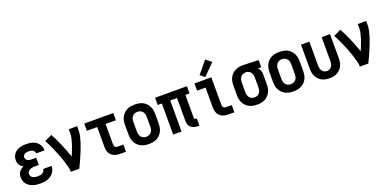

<svg xmlns="http://www.w3.org/2000/svg" viewBox="-9 -1632 5018 2497"><g transform="rotate(-20 2500.0 -383.5)"><path d="M248 8Q273 8 298.5 5Q324 2 347.5 -6.5Q371 -15 392.5 -29Q414 -43 429.5 -63Q445 -83 453 -107.5Q461 -132 461 -158H345Q345 -141 335.5 -127Q326 -113 311.5 -105Q297 -97 280.5 -94.5Q264 -92 248 -92Q231 -92 214.5 -94.5Q198 -97 183 -104.5Q168 -112 158.5 -126Q149 -140 149 -157Q149 -174 158.5 -189Q168 -204 183.5 -212Q199 -220 216 -223Q233 -226 250 -226H310V-326H250Q236 -326 221.5 -328Q207 -330 194 -337Q181 -344 173 -356.5Q165 -369 165 -384Q165 -398 173 -410Q181 -422 193.5 -428Q206 -434 220 -436Q234 -438 247 -438Q262 -438 276 -435.5Q290 -433 302 -425.5Q314 -418 321.5 -405.5Q329 -393 329 -379Q329 -379 329 -379Q329 -379 329 -379H445Q445 -379 445 -379.5Q445 -380 445 -380Q445 -404 438 -427Q431 -450 417 -469Q403 -488 383 -502Q363 -516 340.5 -524Q318 -532 294.5 -535Q271 -538 247 -538Q224 -538 200.5 -535.5Q177 -533 154.5 -525.5Q132 -518 112 -505Q92 -492 77.5 -473.5Q63 -455 56 -432Q49 -409 49 -385Q49 -369 52.5 -352Q56 -335 65 -321Q74 -307 87.5 -296Q101 -285 116 -277Q98 -269 82 -257.5Q66 -246 54.5 -230Q43 -214 38 -194.5Q33 -175 33 -155Q33 -130 40.5 -105.5Q48 -81 64 -61Q80 -41 102 -27.5Q124 -14 148 -6Q172 2 197 5Q222 8 248 8Z M671 0H788Q806 -38 824 -76.5Q842 -115 858.5 -154Q875 -193 890.5 -232Q906 -271 919 -311.5Q932 -352 941.5 -393.5Q951 -435 951 -477V-530H835V-477Q835 -439 826 -401Q817 -363 805 -326.5Q793 -290 778.5 -254Q764 -218 749 -183Q734 -229 716.5 -274Q699 -319 680 -364Q661 -409 640.5 -452.5Q620 -496 596 -538L495 -489Q510 -460 525 -431Q540 -402 553 -372Q566 -342 578.5 -312Q591 -282 603 -251.5Q615 -221 625.5 -190Q636 -159 645.5 -128Q655 -97 663 -65Q671 -33 671 0Z M1352 0H1434V-100H1352Q1342 -100 1332.5 -104.5Q1323 -109 1317.5 -117Q1312 -125 1310 -135Q1308 -145 1308 -155V-430H1451V-530H1049V-430H1192V-155Q1192 -134 1196 -113Q1200 -92 1209.5 -73Q1219 -54 1234.5 -39.5Q1250 -25 1269.5 -16Q1289 -7 1310 -3.5Q1331 0 1352 0Z M1750 8Q1778 8 1806 3Q1834 -2 1859 -14.5Q1884 -27 1904 -47Q1924 -67 1936.5 -92Q1949 -117 1954 -144.5Q1959 -172 1959 -200V-330Q1959 -358 1954 -386Q1949 -414 1936.5 -438.5Q1924 -463 1904 -483.5Q1884 -504 1859 -516.5Q1834 -529 1806 -533.5Q1778 -538 1750 -538Q1722 -538 1694.5 -533.5Q1667 -529 1642 -516.5Q1617 -504 1596.5 -483.5Q1576 -463 1563.5 -438.5Q1551 -414 1546 -386Q1541 -358 1541 -330V-200Q1541 -172 1546 -144.5Q1551 -117 1563.5 -92Q1576 -67 1596.5 -47Q1617 -27 1642 -14.5Q1667 -2 1694.5 3Q1722 8 1750 8ZM1750 -92Q1730 -92 1710.5 -100Q1691 -108 1679 -124Q1667 -140 1662 -160Q1657 -180 1657 -200V-330Q1657 -350 1662 -370Q1667 -390 1679 -406Q1691 -422 1710.5 -430Q1730 -438 1750 -438Q1770 -438 1789.5 -430Q1809 -422 1821.5 -406Q1834 -390 1838.5 -370Q1843 -350 1843 -330V-200Q1843 -180 1838.5 -160Q1834 -140 1821.5 -124Q1809 -108 1789.5 -100Q1770 -92 1750 -92Z M2431 8H2448V-92H2431Q2424 -92 2418.5 -97.5Q2413 -103 2413 -110V-430H2470V-530H2030V-430H2087V0H2203V-430H2297V-110Q2297 -93 2300.5 -76.5Q2304 -60 2313 -45.5Q2322 -31 2335.5 -20.5Q2349 -10 2364.5 -3.5Q2380 3 2397 5.5Q2414 8 2431 8Z M2852 0H2934V-100H2852Q2842 -100 2832.5 -104.5Q2823 -109 2817.5 -117Q2812 -125 2810 -135Q2808 -145 2808 -155V-530H2575V-430H2692V-155Q2692 -134 2696 -113Q2700 -92 2709.5 -73Q2719 -54 2734.5 -39.5Q2750 -25 2769.5 -16Q2789 -7 2810 -3.5Q2831 0 2852 0ZM2736 -560 2889 -714 2811 -775 2674 -608Z M3250 8Q3277 8 3305 3Q3333 -2 3357.5 -14.5Q3382 -27 3401.5 -47.5Q3421 -68 3433.5 -92.5Q3446 -117 3450.5 -144.5Q3455 -172 3455 -200V-330Q3455 -344 3453.5 -358Q3452 -372 3447 -385.5Q3442 -399 3434.5 -411Q3427 -423 3417 -433L3463 -430V-530L3251 -538H3250Q3222 -538 3194.5 -533Q3167 -528 3142 -516Q3117 -504 3096.5 -484Q3076 -464 3063.5 -439Q3051 -414 3046 -386Q3041 -358 3041 -330V-200Q3041 -172 3046 -144.5Q3051 -117 3063.5 -92Q3076 -67 3096 -47Q3116 -27 3141 -14.5Q3166 -2 3194 3Q3222 8 3250 8ZM3250 -92Q3229 -92 3210 -100Q3191 -108 3179 -124Q3167 -140 3162 -160Q3157 -180 3157 -200V-330Q3157 -350 3162 -370Q3167 -390 3179 -406Q3191 -422 3210.5 -430Q3230 -438 3250 -438Q3270 -438 3288.5 -430Q3307 -422 3318.5 -405.5Q3330 -389 3334.5 -369.5Q3339 -350 3339 -330V-200Q3339 -180 3334.5 -160.5Q3330 -141 3318.5 -124.5Q3307 -108 3288 -100Q3269 -92 3250 -92Z M3750 8Q3778 8 3806 3Q3834 -2 3859 -14.5Q3884 -27 3904 -47Q3924 -67 3936.5 -92Q3949 -117 3954 -144.5Q3959 -172 3959 -200V-330Q3959 -358 3954 -386Q3949 -414 3936.5 -438.5Q3924 -463 3904 -483.5Q3884 -504 3859 -516.5Q3834 -529 3806 -533.5Q3778 -538 3750 -538Q3722 -538 3694.5 -533.5Q3667 -529 3642 -516.5Q3617 -504 3596.5 -483.5Q3576 -463 3563.5 -438.5Q3551 -414 3546 -386Q3541 -358 3541 -330V-200Q3541 -172 3546 -144.5Q3551 -117 3563.5 -92Q3576 -67 3596.5 -47Q3617 -27 3642 -14.5Q3667 -2 3694.5 3Q3722 8 3750 8ZM3750 -92Q3730 -92 3710.5 -100Q3691 -108 3679 -124Q3667 -140 3662 -160Q3657 -180 3657 -200V-330Q3657 -350 3662 -370Q3667 -390 3679 -406Q3691 -422 3710.5 -430Q3730 -438 3750 -438Q3770 -438 3789.5 -430Q3809 -422 3821.5 -406Q3834 -390 3838.5 -370Q3843 -350 3843 -330V-200Q3843 -180 3838.5 -160Q3834 -140 3821.5 -124Q3809 -108 3789.5 -100Q3770 -92 3750 -92Z M4250 8Q4278 8 4305 3Q4332 -2 4356 -15Q4380 -28 4399.5 -48.5Q4419 -69 4430.5 -93.5Q4442 -118 4446.5 -145.5Q4451 -173 4451 -200V-530H4335V-200Q4335 -181 4331 -161.5Q4327 -142 4316.5 -126Q4306 -110 4288 -101Q4270 -92 4250 -92Q4231 -92 4213 -101Q4195 -110 4184 -126Q4173 -142 4169 -161.5Q4165 -181 4165 -200V-530H4049V-200Q4049 -173 4053.5 -145.5Q4058 -118 4070 -93.5Q4082 -69 4101 -48.5Q4120 -28 4144 -15Q4168 -2 4195.5 3Q4223 8 4250 8Z M4671 0H4788Q4806 -38 4824 -76.5Q4842 -115 4858.5 -154Q4875 -193 4890.5 -232Q4906 -271 4919 -311.5Q4932 -352 4941.5 -393.5Q4951 -435 4951 -477V-530H4835V-477Q4835 -439 4826 -401Q4817 -363 4805 -326.5Q4793 -290 4778.5 -254Q4764 -218 4749 -183Q4734 -229 4716.5 -274Q4699 -319 4680 -364Q4661 -409 4640.5 -452.5Q4620 -496 4596 -538L4495 -489Q4510 -460 4525 -431Q4540 -402 4553 -372Q4566 -342 4578.5 -312Q4591 -282 4603 -251.5Q4615 -221 4625.5 -190Q4636 -159 4645.5 -128Q4655 -97 4663 -65Q4671 -33 4671 0Z"/></g></svg>

Font: Iosevka SS09
Style: Bold
Weight: 700
Monospace: yes
Designer: Belleve Invis
Foundry: Belleve Invis
Version: Version 5.2.1; ttfautohint (v1.8.3)